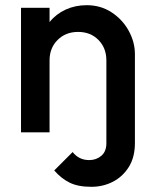

<svg xmlns="http://www.w3.org/2000/svg" viewBox="-20 -510 591 740"><path d="M61 0V-480H171V-425Q196 -456 233 -473Q270 -490 314 -490Q368 -490 410 -462.5Q452 -435 476 -391.5Q500 -348 500 -301V41Q500 96 476.5 133.5Q453 171 415 190.5Q377 210 332 210Q281 210 248.5 194Q216 178 189 147L260 76Q284 107 324 107Q351 107 370.5 90.5Q390 74 390 42V-277Q390 -325 359.5 -356Q329 -387 281 -387Q233 -387 202 -356Q171 -325 171 -277V0Z"/></svg>

Font: Outfit Medium
Style: Regular
Weight: 500
Designer: Rodrigo Fuenzalida
Foundry: fragTYPE
Version: Version 1.100; ttfautohint (v1.8.4.7-5d5b);gftools[0.9.27]